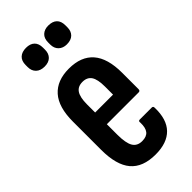

<svg xmlns="http://www.w3.org/2000/svg" viewBox="-220 -732 789 789"><g transform="rotate(-45 174.5 -337.5)"><path d="M178 6Q104 6 68.5 -36Q33 -78 33 -166V-330Q33 -414 69.5 -455Q106 -496 175 -496Q246 -496 282 -454.5Q318 -413 318 -329V-234Q318 -224 309 -224H124V-163Q124 -115 136.5 -93.5Q149 -72 178 -72Q204 -72 215.5 -86.5Q227 -101 226 -131Q224 -142 233 -142H303Q311 -142 311 -133Q313 -64 279 -29Q245 6 178 6ZM124 -292H228V-339Q228 -381 215.5 -399.5Q203 -418 176 -418Q149 -418 136.5 -399Q124 -380 124 -339ZM111 -572Q87 -572 73.5 -585Q60 -598 60 -620V-632Q60 -656 73.5 -668.5Q87 -681 111 -681Q135 -681 148 -668.5Q161 -656 161 -632V-620Q161 -598 148 -585Q135 -572 111 -572ZM240 -572Q218 -572 204.5 -585Q191 -598 191 -620V-632Q191 -656 204.5 -668.5Q218 -681 240 -681Q265 -681 278 -668.5Q291 -656 291 -632V-620Q291 -598 278 -585Q265 -572 240 -572Z"/></g></svg>

Font: Sofia Sans Extra Condensed SemiBold
Style: Regular
Weight: 600
Designer: Botio Nikoltchev, Ani Petrova
Foundry: lettersoup
Version: Version 4.101